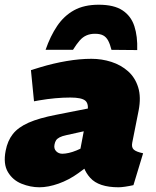

<svg xmlns="http://www.w3.org/2000/svg" viewBox="-39 -784 661 813"><path d="M526 0Q508 4 491 6.5Q474 9 463 9Q379 9 343 -31Q307 -71 308 -126L301 -151L331 -309Q338 -344 322.5 -357.5Q307 -371 259 -371Q228 -371 195 -368Q162 -365 127 -359L105 -355L92 -487L131 -499Q187 -516 243 -525.5Q299 -535 348 -535Q392 -535 432.5 -522Q473 -509 503 -482.5Q533 -456 546 -414.5Q559 -373 548 -316L521 -180Q517 -160 527.5 -150.5Q538 -141 567 -135ZM128 9Q90 9 52.5 -6Q15 -21 -5.5 -55.5Q-26 -90 -15 -146Q-7 -188 15.5 -216.5Q38 -245 82 -264.5Q126 -284 199 -298L341 -326L320 -229L243 -212Q224 -208 213.5 -202.5Q203 -197 198.5 -190Q194 -183 192 -173Q188 -155 198.5 -144Q209 -133 225 -133Q237 -133 252.5 -136.5Q268 -140 285 -147L312 -159L346 -90L293 -51Q253 -22 209 -6.5Q165 9 128 9ZM379 -764Q444 -764 480 -740Q516 -716 530 -673Q544 -630 542 -572L433 -573Q427 -597 419 -612Q411 -627 398 -634Q385 -641 363 -641Q343 -641 327 -634Q311 -627 298 -612Q285 -597 270 -573H154Q174 -631 203 -674Q232 -717 274.5 -740.5Q317 -764 379 -764Z"/></svg>

Font: REM Black
Style: Italic
Weight: 900
Italic angle: -11°
Designer: Octavio Pardo
Foundry: Ashler Design
Version: Version 1.005;gftools[0.9.28]